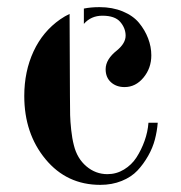

<svg xmlns="http://www.w3.org/2000/svg" viewBox="-20 -506 508 538"><path d="M215 -482V-439C228.3 -454.3 245.7 -462 267 -462C290.3 -462 307 -456.2 317 -444.5C327 -432.8 332 -420 332 -406C332 -392 324 -378.3 308 -365C286.7 -348.3 276 -330.7 276 -312C276 -296.7 281 -284.5 291 -275.5C301 -266.5 313.7 -262 329 -262C349.7 -262 367.3 -270.8 382 -288.5C396.7 -306.2 404 -327 404 -351C404 -367 401 -382.8 395 -398.5C389 -414.2 380.5 -428.7 369.5 -442C358.5 -455.3 343.3 -466 324 -474C304.7 -482 283 -486 259 -486C243 -486 228.3 -484.7 215 -482ZM176 -237 175 -467C166.3 -463 157.7 -458 149 -452C116.3 -429.3 91.3 -399.3 74 -362C56.7 -324.7 48 -283 48 -237C48 -167 67.8 -108 107.5 -60C147.2 -12 198.3 12 261 12C283 12 303 8.3 321 1C339 -6.3 353.7 -16 365 -28C376.3 -40 386.3 -53.7 395 -69C403.7 -84.3 410 -99.7 414 -115C418 -130.3 420.7 -146 422 -162H396C394.7 -144.7 391 -127.7 385 -111C379 -94.3 371.5 -79 362.5 -65C353.5 -51 341.8 -39.7 327.5 -31C313.2 -22.3 297.7 -18 281 -18C259 -18 239.3 -25.3 222 -40C204.7 -54.7 193 -74.3 187 -99C183.7 -111.7 181.2 -126 179.5 -142C177.8 -158 176.8 -171.8 176.5 -183.5C176.2 -195.2 176 -213 176 -237Z"/></svg>

Font: Km Standard TT
Style: Bold
Weight: 700
Designer: Alexey Kryukov <alexios@thessalonica.org.ru>
Version: Version 2.0.2